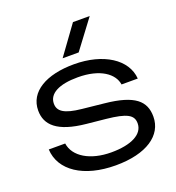

<svg xmlns="http://www.w3.org/2000/svg" viewBox="-143 -906 950 1034"><g transform="rotate(-20 332.0 -389.0)"><path d="M624 -165C624 -254 570 -305 400 -322L276 -335C177 -345 144 -370 144 -413C144 -471 206 -503 313 -503C442 -503 513 -449 522 -386H615C607 -498 486 -576 318 -576C159 -576 52 -515 52 -407C52 -325 109 -267 272 -251L381 -240C496 -228 532 -208 532 -160C532 -98 462 -61 346 -61C226 -61 139 -113 128 -191H34C40 -69 161 13 345 13C522 13 624 -58 624 -165ZM272 -627H364L487 -791H391Z"/></g></svg>

Font: Bounded Light
Style: Regular
Weight: 300
Designer: Vlad Churkin
Version: Version 3.0